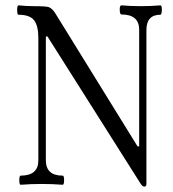

<svg xmlns="http://www.w3.org/2000/svg" viewBox="-20 -686 645 716"><path d="M518 10Q512 10 505 0L157 -550H151V-88Q151 -31 214 -31Q219 -31 219 -14Q219 3 214 3Q175 0 136 0Q96 0 57 3Q52 3 52 -14Q52 -31 57 -31Q123 -31 123 -88V-544Q123 -590 107 -610.5Q91 -631 49 -631Q44 -631 44 -648.5Q44 -666 49 -666Q79 -663 107 -663Q153 -663 163 -659Q174 -654 184 -640L493 -140H499V-575Q499 -632 433 -632Q427 -632 426.5 -649Q426 -666 433 -666Q468 -663 505 -663Q542 -663 578 -666Q584 -666 583.5 -648.5Q583 -631 578 -631Q526 -631 526 -574V0Q526 10 518 10Z"/></svg>

Font: Junicode Cond Light
Style: Regular
Weight: 300
Width: 3
Designer: Peter S. Baker
Version: Version 2.201